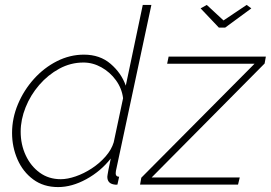

<svg xmlns="http://www.w3.org/2000/svg" viewBox="-20 -750 1100 780"><path d="M216 10Q157 10 115 -21Q73 -52 51 -102.5Q29 -153 29 -210Q29 -270 53 -327Q77 -384 118 -429.5Q159 -475 211.5 -501.5Q264 -528 321 -528Q386 -528 429.5 -490.5Q473 -453 491 -402L560 -730H595L451 -56Q450 -51 450 -46Q450 -32 464 -32L457 0Q448 1 441 -1Q416 -6 416 -32Q416 -35 417 -40Q418 -45 420.5 -60Q423 -75 430 -106Q389 -54 330.5 -22Q272 10 216 10ZM795 -716 820 -730 888 -667 982 -730 1001 -716 895 -638H869ZM554 -28 1014 -491H659L665 -520H1060L1055 -492L596 -29H954L947 0H549ZM227 -22Q254 -22 287.5 -33.5Q321 -45 353 -66Q385 -87 409 -114.5Q433 -142 442 -172L480 -351Q475 -391 451 -424Q427 -457 392 -476.5Q357 -496 319 -496Q267 -496 221 -471Q175 -446 139.5 -405Q104 -364 84 -314Q64 -264 64 -215Q64 -163 84.5 -119Q105 -75 141.5 -48.5Q178 -22 227 -22Z"/></svg>

Font: Raleway ExtraLight
Style: Italic
Weight: 200
Italic angle: -12°
Designer: Matt McInerney, Pablo Impallari, Rodrigo Fuenzalida
Foundry: Matt McInerney, Pablo Impallari, Rodrigo Fuenzalida
Version: Version 4.026